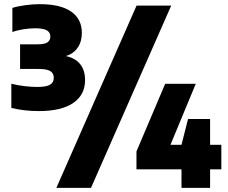

<svg xmlns="http://www.w3.org/2000/svg" viewBox="-20 -835 1094 923"><path d="M389 -450Q389 -379 332 -340Q275 -301 166.5 -301Q97.5 -301 34.5 -316V-432.5Q63.5 -425 97.2 -421Q131 -417 159 -417Q202 -417 220.2 -427.5Q238.5 -438 238.5 -461Q238.5 -483 221.8 -493.2Q205 -503.5 166 -503.5H76.5V-622H162Q194.5 -622 208.2 -631.5Q222 -641 222 -659.5Q222 -679.5 205 -689.2Q188 -699 149 -699Q122 -699 92 -694.2Q62 -689.5 39.5 -681V-797Q64.5 -805 101.2 -810Q138 -815 171 -815Q271 -815 322.2 -779.2Q373.5 -743.5 373.5 -676.5Q373.5 -634.5 353 -605.2Q332.5 -576 296.5 -565.5Q342 -556 365.5 -526.5Q389 -497 389 -450ZM251 68 636.5 -808H803L417.5 68ZM1044 -139V-21H990V68H852.5V-21H636V-107L774 -432H921L799.5 -139H852.5L884 -263H990V-139Z"/></svg>

Font: Encode Sans Semi Condensed Black
Style: Regular
Weight: 900
Width: 4
Designer: Multiple Designers
Foundry: Impallari Type
Version: Version 2.000